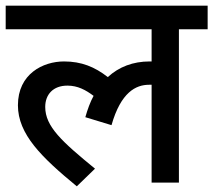

<svg xmlns="http://www.w3.org/2000/svg" viewBox="-20 -642 750 675"><path d="M0 -539H513V-426C510 -426 508 -426 506 -426C448 -426 398 -407 359 -371C313 -407 266 -426 205 -426C131 -426 43 -382 43 -272C43 -170 126 -89 250 13L314 -49C198 -144 139 -197 139 -266C139 -310 167 -341 217 -341C253 -341 281 -326 309 -305C297 -283 288 -258 280 -230L372 -202C405 -318 458 -344 504 -344C507 -344 510 -344 513 -344V0H609V-539H710V-622H0Z"/></svg>

Font: Noto Sans Medium
Style: Italic
Weight: 500
Italic angle: -12°
Designer: Monotype Design Team
Foundry: Monotype Imaging Inc.
Version: Version 2.013